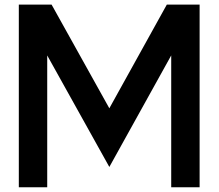

<svg xmlns="http://www.w3.org/2000/svg" viewBox="-20 -792 925 812"><path d="M685.5 -772.5Q604.5 -626 442.4 -334Q360.4 -480.5 198.2 -772.5Q152.3 -772.5 59.6 -772.5Q59.6 -514.6 59.6 0Q99.6 0 179.7 0Q179.7 -185.5 179.7 -557.6Q267.6 -400.4 442.4 -85.9Q529.3 -243.2 704.1 -557.6Q704.1 -372.1 704.1 0Q744.1 0 824.2 0Q824.2 -257.8 824.2 -772.5Q778.3 -772.5 685.5 -772.5Z"/></svg>

Font: Seiden_Sans_Regular
Style: Regular
Weight: 400
Designer: Kevin Beronilla
Version: Version 1.0